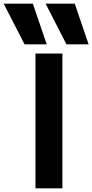

<svg xmlns="http://www.w3.org/2000/svg" viewBox="-107 -1020 500 1040"><path d="M26 -780 -87 -1000H71L146 -780ZM253 -780 140 -1000H298L373 -780ZM85 0V-730H231V0Z"/></svg>

Font: M PLUS 2
Style: Bold
Weight: 700
Designer: Coji Morishita
Foundry: UNDERFOREST DESIGN
Version: Version 1.001